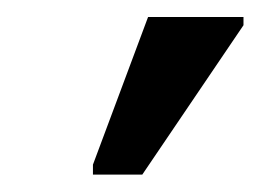

<svg xmlns="http://www.w3.org/2000/svg" viewBox="-20 -768 329 226"><path d="M147.5 -562.5H89.4V-574.2L154.3 -748H266.6V-738.3Z"/></svg>

Font: Lunasima
Style: Regular
Weight: 400
Designer: The DocRepair Project, Monotype Design Team
Foundry: Google
Version: Version 2.009